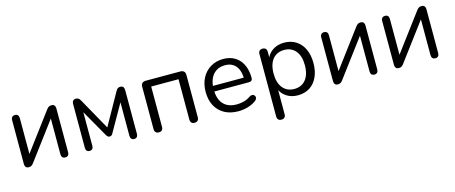

<svg xmlns="http://www.w3.org/2000/svg" viewBox="-42 -1042 4215 1777"><g transform="rotate(-15 2065.0 -154.0)"><path d="M117.3 6.9Q105.8 6.9 97.3 2.6Q88.8 -1.8 84.4 -11.7Q80 -21.7 80 -36.7V-453.4Q80 -472.9 90 -483.1Q99.9 -493.3 117.4 -493.3Q134.9 -493.3 144.3 -483.1Q153.8 -472.9 153.8 -453.4V-77.1H128.8L420.4 -467.1Q428.2 -477.9 438.9 -485.6Q449.6 -493.3 467 -493.3Q479.1 -493.3 487.1 -488.9Q495.1 -484.6 499.5 -475.1Q503.8 -465.7 503.8 -450.1V-32.9Q503.8 -14.5 494.4 -3.8Q484.9 6.9 467.5 6.9Q449 6.9 439.5 -3.8Q430.1 -14.5 430.1 -32.9V-409.7H455.5L163.5 -19.3Q156.1 -9 145.7 -1Q135.2 6.9 117.3 6.9Z M699.9 6.9Q682.9 6.9 673.5 -3.5Q664 -14 664 -32.4V-450.2Q664 -464.3 667.9 -473.7Q671.8 -483.1 680 -488.2Q688.2 -493.3 700.3 -493.3Q711.9 -493.3 719.9 -489.4Q727.9 -485.6 733.7 -479.3Q739.5 -473 743.9 -464.2L913.7 -160.8L1083.5 -464.2Q1088.4 -473.5 1094 -479.8Q1099.6 -486.1 1107.6 -489.7Q1115.6 -493.3 1126.7 -493.3Q1145.1 -493.3 1154 -482.4Q1163 -471.5 1163 -450.2V-32.4Q1163 -14 1153.8 -3.5Q1144.6 6.9 1127.1 6.9Q1110.1 6.9 1100.6 -3.5Q1091.2 -14 1091.2 -32.4V-393.2H1113.6L943 -93Q938.6 -85.1 932 -79.5Q925.4 -73.9 913.7 -73.9Q901.6 -73.9 895.6 -79.8Q889.5 -85.6 884.5 -93L713.4 -393.2H735.8V-32.4Q735.8 -14 726.6 -3.5Q717.4 6.9 699.9 6.9Z M1363.7 6.9Q1344.3 6.9 1333.7 -4Q1323 -14.9 1323 -34.8V-440.2Q1323 -462.5 1334.9 -474.4Q1346.8 -486.3 1369.2 -486.3H1700.6Q1723 -486.3 1734.9 -474.4Q1746.8 -462.5 1746.8 -440.2V-34.8Q1746.8 -14.9 1736.1 -4Q1725.4 6.9 1706 6.9Q1686.7 6.9 1676.2 -4Q1665.8 -14.9 1665.8 -34.8V-421.2H1404V-34.8Q1404 -14.9 1394.1 -4Q1384.1 6.9 1363.7 6.9Z M2127.3 8.9Q2050.1 8.9 1994.3 -21.5Q1938.6 -52 1908.2 -108.2Q1877.8 -164.4 1877.8 -241.9Q1877.8 -317.9 1907.7 -374.6Q1937.7 -431.3 1990.5 -463.3Q2043.3 -495.3 2111.7 -495.3Q2161 -495.3 2199.9 -478.8Q2238.7 -462.3 2266.1 -431.4Q2293.5 -400.5 2307.9 -356.3Q2322.4 -312.1 2322.4 -256.7Q2322.4 -241.4 2313.6 -233.5Q2304.8 -225.5 2288.2 -225.5H1939.6V-279H2269.4L2252.8 -265.6Q2252.8 -319.5 2237 -357.2Q2221.1 -394.8 2190.3 -415Q2159.5 -435.2 2113.5 -435.2Q2063 -435.2 2027.7 -411.5Q1992.4 -387.7 1974.2 -346.1Q1956.1 -304.5 1956.1 -249.7V-243.8Q1956.1 -152.2 2000.4 -104.3Q2044.7 -56.4 2127.2 -56.4Q2160.6 -56.4 2194.4 -65Q2228.2 -73.6 2259.9 -95.4Q2273.5 -104.3 2285 -103.8Q2296.4 -103.4 2303.8 -96.8Q2311.2 -90.3 2313.5 -80.5Q2315.7 -70.8 2311.1 -60.1Q2306.6 -49.3 2293.9 -41Q2261 -16.8 2215.8 -3.9Q2170.5 8.9 2127.3 8.9Z M2489.7 186.9Q2470.3 186.9 2459.9 176.2Q2449.5 165.5 2449.5 145.7V-452Q2449.5 -472.4 2459.9 -482.9Q2470.3 -493.3 2489.3 -493.3Q2508.7 -493.3 2519.1 -482.9Q2529.5 -472.4 2529.5 -452V-357.1L2518.5 -371.2Q2534.6 -428 2582.2 -461.6Q2629.7 -495.3 2696 -495.3Q2761 -495.3 2809.3 -464.6Q2857.5 -433.8 2884.2 -377.6Q2911 -321.3 2911 -243.4Q2911 -166.5 2884.5 -109.5Q2858 -52.5 2809.8 -21.8Q2761.5 8.9 2696 8.9Q2630.2 8.9 2582.9 -24.7Q2535.5 -58.4 2519 -113.8H2530.5V145.7Q2530.5 165.5 2519.8 176.2Q2509.1 186.9 2489.7 186.9ZM2679 -56.4Q2724.5 -56.4 2758.3 -78.1Q2792.1 -99.8 2810.5 -141.7Q2829 -183.5 2829 -243.4Q2829 -334 2788.3 -382Q2747.7 -430 2679 -430Q2633.5 -430 2599.7 -408.5Q2565.8 -387 2547.4 -345.4Q2529 -303.8 2529 -243.4Q2529 -153.3 2569.9 -104.8Q2610.8 -56.4 2679 -56.4Z M3079.3 6.9Q3067.8 6.9 3059.3 2.6Q3050.8 -1.8 3046.4 -11.7Q3042 -21.7 3042 -36.7V-453.4Q3042 -472.9 3052 -483.1Q3061.9 -493.3 3079.4 -493.3Q3096.9 -493.3 3106.3 -483.1Q3115.8 -472.9 3115.8 -453.4V-77.1H3090.8L3382.4 -467.1Q3390.2 -477.9 3400.9 -485.6Q3411.6 -493.3 3429 -493.3Q3441.1 -493.3 3449.1 -488.9Q3457.1 -484.6 3461.5 -475.1Q3465.8 -465.7 3465.8 -450.1V-32.9Q3465.8 -14.5 3456.4 -3.8Q3446.9 6.9 3429.5 6.9Q3411 6.9 3401.5 -3.8Q3392.1 -14.5 3392.1 -32.9V-409.7H3417.5L3125.5 -19.3Q3118.1 -9 3107.7 -1Q3097.2 6.9 3079.3 6.9Z M3663.3 6.9Q3651.8 6.9 3643.3 2.6Q3634.8 -1.8 3630.4 -11.7Q3626 -21.7 3626 -36.7V-453.4Q3626 -472.9 3636 -483.1Q3645.9 -493.3 3663.4 -493.3Q3680.9 -493.3 3690.3 -483.1Q3699.8 -472.9 3699.8 -453.4V-77.1H3674.8L3966.4 -467.1Q3974.2 -477.9 3984.9 -485.6Q3995.6 -493.3 4013 -493.3Q4025.1 -493.3 4033.1 -488.9Q4041.1 -484.6 4045.5 -475.1Q4049.8 -465.7 4049.8 -450.1V-32.9Q4049.8 -14.5 4040.4 -3.8Q4030.9 6.9 4013.5 6.9Q3995 6.9 3985.5 -3.8Q3976.1 -14.5 3976.1 -32.9V-409.7H4001.5L3709.5 -19.3Q3702.1 -9 3691.7 -1Q3681.2 6.9 3663.3 6.9Z"/></g></svg>

Font: Nunito ExtraLight
Style: Regular
Weight: 200
Designer: Vernon Adams
Foundry: Vernon Adams
Version: Version 3.602